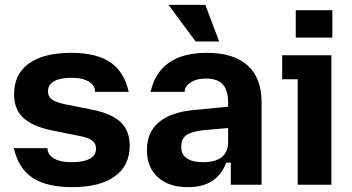

<svg xmlns="http://www.w3.org/2000/svg" viewBox="-20 -762 1452 792"><path d="M277 10Q173 10 114.5 -28.5Q56 -67 37 -151H176V-147Q176 -136 185 -123.5Q194 -111 216 -102Q238 -93 277 -93Q324 -93 350 -107Q376 -121 376 -149Q376 -170 360.5 -182Q345 -194 309 -201L194 -224Q113 -241 75.5 -276.5Q38 -312 38 -373Q38 -456 99 -500Q160 -544 274 -544Q377 -544 434.5 -505.5Q492 -467 511 -383H372V-387Q372 -398 363 -410.5Q354 -423 333 -432Q312 -441 274 -441Q228 -441 203 -427Q178 -413 178 -385Q178 -364 193 -352.5Q208 -341 243 -333L358 -310Q440 -294 477.5 -258.5Q515 -223 515 -161Q515 -79 453.5 -34.5Q392 10 277 10Z M755 10Q676 10 631 -31Q586 -72 586 -143Q586 -216 635 -257.5Q684 -299 778 -308L921 -322V-234L820 -225Q771 -220 749.5 -205Q728 -190 728 -161V-152Q728 -124 751.5 -108.5Q775 -93 817 -93Q921 -93 921 -177V-247V-262V-338Q921 -390 899 -414Q877 -438 830 -438Q799 -438 779.5 -429Q760 -420 751 -408.5Q742 -397 742 -387V-383H601Q638 -544 833 -544Q944 -544 1001.5 -492Q1059 -440 1059 -340V0H932V-91H913Q895 -42 856 -16Q817 10 755 10ZM787 -591 675 -742H827L884 -591Z M1208 0V-435H1144V-534H1347V0ZM1200 -607V-720H1351V-607Z"/></svg>

Font: Mozilla Text ExtraLight
Style: Regular
Weight: 200
Designer: Studio DRAMA
Foundry: Studio DRAMA
Version: Version 1.000